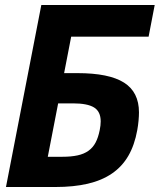

<svg xmlns="http://www.w3.org/2000/svg" viewBox="-20 -749 642 769"><path d="M145.5 -729H599.6L575.2 -602.1H265.1L236.8 -456.1H290.5Q416.5 -456.1 476.6 -418.2Q536.6 -380.4 536.6 -298.8Q536.6 -284.2 534.9 -265.4Q533.2 -246.6 529.8 -228Q519 -168 494.1 -125Q469.2 -82 428.7 -54.2Q388.2 -26.4 331.8 -13.2Q275.4 0 201.7 0H3.9ZM230.5 -121.1Q265.1 -121.1 290.8 -126.7Q316.4 -132.3 334.2 -145Q352.1 -157.7 362.8 -178Q373.5 -198.2 379.4 -228Q381.3 -237.8 382.3 -246.1Q383.3 -254.4 383.3 -262.7Q383.3 -302.2 356.7 -318.6Q330.1 -335 272 -335H212.9L171.4 -121.1Z"/></svg>

Font: Hack
Style: Bold Italic
Weight: 700
Italic angle: -11°
Monospace: yes
Designer: Christopher Simpkins
Foundry: Christopher Simpkins
Version: Version 2.017; ttfautohint (v1.4.1) -l 4 -r 80 -G 350 -x 0 -